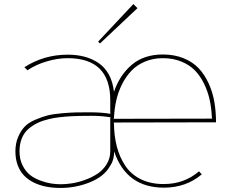

<svg xmlns="http://www.w3.org/2000/svg" viewBox="-20 -906 1129 937"><path d="M518.1 -330.1 521 -333Q479 -340.8 428.2 -340.8Q366.2 -340.8 330.1 -338.9Q260.3 -335 220.2 -325.2Q189 -317.9 164.8 -306.6Q140.6 -295.4 119.4 -277.3Q98.1 -259.3 86.7 -231.4Q75.2 -203.6 75.2 -167Q75.2 -128.4 90.3 -98.4Q105.5 -68.4 127.4 -51.5Q149.4 -34.7 178.5 -24.2Q207.5 -13.7 231 -10.3Q254.4 -6.8 276.9 -6.8Q302.2 -6.8 332 -11.5Q361.8 -16.1 395.5 -28.3Q429.2 -40.5 455.8 -58.1Q482.4 -75.7 500.2 -104.2Q518.1 -132.8 518.1 -168ZM533.2 -326.2 1017.1 -327.1 1014.2 -330.1Q1012.2 -377 1003.4 -418Q994.6 -459 976.1 -497.1Q957.5 -535.2 931.2 -562.3Q904.8 -589.4 864.7 -605.7Q824.7 -622.1 774.9 -622.1Q727.1 -622.1 687.7 -605.5Q648.4 -588.9 621.6 -561Q594.7 -533.2 575.7 -495.1Q556.6 -457 547.4 -415.8Q538.1 -374.5 536.1 -329.1ZM1034.2 -309.1 533.2 -308.1 536.1 -305.2Q536.6 -243.2 550 -191.2Q563.5 -139.2 591.3 -97.2Q619.1 -55.2 667 -31.5Q714.8 -7.8 778.8 -7.8Q878.9 -7.8 951.2 -69.8L964.8 -55.2Q888.2 9.8 779.8 9.8Q596.7 9.8 537.1 -167Q537.1 -156.7 535.9 -147.5Q534.7 -138.2 533.2 -132.1Q531.7 -126 529.1 -118.9Q526.4 -111.8 524.9 -109.1Q523.4 -106.4 520 -100.8Q516.6 -95.2 516.1 -94.2Q487.8 -44.4 419.2 -16.6Q350.6 11.2 275.9 11.2Q238.3 11.2 205.6 4.9Q172.9 -1.5 145 -15.1Q117.2 -28.8 97.4 -49.3Q77.6 -69.8 66.4 -99.9Q55.2 -129.9 55.2 -167Q55.2 -206.5 68.4 -237.3Q81.5 -268.1 100.3 -287.8Q119.1 -307.6 152.6 -321.8Q186 -335.9 212.6 -342.8Q239.3 -349.6 283 -353.3Q326.7 -356.9 351.3 -357.4Q376 -357.9 418.9 -357.9Q479.5 -357.9 521 -350.1L518.1 -353V-417Q518.1 -622.1 310.1 -622.1Q262.2 -622.1 209.7 -606.9Q157.2 -591.8 113.8 -563L99.1 -578.1Q194.8 -639.2 310.1 -639.2Q355 -639.2 392.1 -629.4Q429.2 -619.6 460.2 -598.9Q491.2 -578.1 511 -542.5Q530.8 -506.8 536.1 -458Q564.9 -541 624 -590.6Q683.1 -640.1 774.9 -640.1Q831.1 -640.1 876 -621.8Q920.9 -603.5 950 -572.5Q979 -541.5 998.5 -498.5Q1018.1 -455.6 1026.1 -408.7Q1034.2 -361.8 1034.2 -309.1ZM630.9 -886.2 650.9 -866.2 467.8 -693.8 459 -703.1Z"/></svg>

Font: Sinkin Sans 100 Thin
Style: Regular
Weight: 100
Designer: Keith Bates
Foundry: K-Type
Version: Sinkin Sans (version 1.0)  by Keith Bates   •   © 2014   www